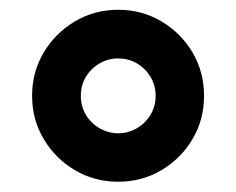

<svg xmlns="http://www.w3.org/2000/svg" viewBox="-20 -752 476 387"><path d="M218.2 -385.7Q170.4 -385.7 131 -409Q91.6 -432.3 68.1 -471.7Q44.7 -511 44.7 -558.7Q44.7 -606.8 68.1 -646.2Q91.5 -685.5 131 -708.9Q170.4 -732.3 218.2 -732.3Q266.1 -732.3 305.4 -708.9Q344.8 -685.5 368.1 -646.2Q391.3 -606.8 391.3 -558.7Q391.3 -511 368.1 -471.7Q344.8 -432.3 305.4 -409Q266.1 -385.7 218.2 -385.7ZM218.2 -483.3Q239.2 -483.6 256.2 -493.7Q273.3 -503.8 283.5 -520.9Q293.7 -538.1 293.7 -558.8Q293.7 -579.9 283.5 -596.9Q273.2 -614 256.2 -624.1Q239.1 -634.2 218.2 -634.2Q197.6 -634.2 180.4 -624Q163.1 -613.9 153 -596.9Q142.9 -579.8 142.9 -558.8Q142.9 -538.1 152.9 -521Q163 -503.8 180.3 -493.7Q197.6 -483.6 218.2 -483.3Z"/></svg>

Font: Inter Numeric Softened
Style: Regular
Weight: 400
Designer: Aaron212
Version: Version 1.004